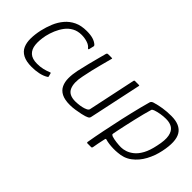

<svg xmlns="http://www.w3.org/2000/svg" viewBox="-38 -909 1450 1450"><g transform="rotate(45 687.0 -183.5)"><path d="M188 5Q129 5 94 -13.5Q59 -32 44.5 -65Q30 -98 30.5 -142Q31 -186 42 -237Q53 -285 71 -328.5Q89 -372 118.5 -407Q148 -442 190 -462Q232 -482 291 -482Q332 -482 359.5 -473.5Q387 -465 405 -448Q408 -443 409 -441Q410 -439 408 -433L400 -399Q399 -393 395.5 -393Q392 -393 389 -396Q375 -415 345.5 -424.5Q316 -434 284 -434Q242 -434 210 -416.5Q178 -399 156 -369.5Q134 -340 119.5 -305.5Q105 -271 97 -236Q85 -177 89.5 -133.5Q94 -90 120.5 -65.5Q147 -41 200 -41Q233 -41 260.5 -47.5Q288 -54 312 -64Q322 -69 323 -62L330 -36Q331 -32 329 -30Q327 -28 324 -26Q298 -10 262.5 -2.5Q227 5 188 5Z M595 4Q539 4 506 -13Q473 -30 458.5 -61Q444 -92 444 -132.5Q444 -173 454 -220Q465 -268 476.5 -315.5Q488 -363 499 -402Q510 -441 515 -462Q518 -469 521 -470.5Q524 -472 531 -472H563Q570 -472 572 -471Q574 -470 571 -462Q569 -455 562.5 -430Q556 -405 546.5 -369.5Q537 -334 527.5 -293.5Q518 -253 511 -216Q494 -137 514.5 -90.5Q535 -44 605 -44Q614 -44 633 -45.5Q652 -47 672 -51.5Q692 -56 707.5 -63.5Q723 -71 725 -82L806 -465Q808 -468 809 -470Q810 -472 812 -472H857Q859 -472 861 -471Q863 -470 862 -466L773 -48Q771 -36 764 -31Q757 -26 737 -19Q729 -16 704.5 -10.5Q680 -5 650 -0.5Q620 4 595 4Z M887 107Q898 41 913.5 -35Q929 -111 948 -198Q957 -237 966.5 -278Q976 -319 986.5 -359.5Q997 -400 1007 -436Q1009 -442 1013.5 -447Q1018 -452 1030 -456Q1066 -467 1107.5 -473.5Q1149 -480 1196 -480Q1291 -480 1325.5 -423.5Q1360 -367 1334 -245Q1321 -182 1291 -126.5Q1261 -71 1214 -35.5Q1167 0 1102 3Q1083 5 1059 4.5Q1035 4 1013 1Q991 -2 979 -6Q974 -8 970 -7.5Q966 -7 965 -2Q963 6 959.5 23Q956 40 951.5 61Q947 82 944 103Q943 107 941.5 111Q940 115 933 115H894Q889 115 888 112Q887 109 887 107ZM979 -75Q977 -66 982.5 -62.5Q988 -59 992 -57Q1014 -50 1043 -46.5Q1072 -43 1094 -43Q1116 -43 1142 -51.5Q1168 -60 1194.5 -81Q1221 -102 1243 -142Q1265 -182 1278 -246Q1294 -317 1286 -358.5Q1278 -400 1252 -418Q1226 -436 1183 -436Q1155 -436 1126 -431Q1097 -426 1074 -418Q1068 -415 1062.5 -412Q1057 -409 1056 -404Q1048 -378 1038.5 -341Q1029 -304 1019.5 -263Q1010 -222 1001.5 -183.5Q993 -145 987 -116Q981 -87 979 -75Z"/></g></svg>

Font: Glory Light
Style: Italic
Weight: 300
Italic angle: -12°
Version: Version 1.011